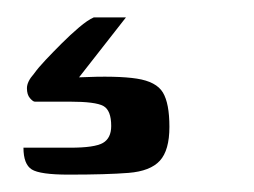

<svg xmlns="http://www.w3.org/2000/svg" viewBox="-20 -21 292 221"><path d="M59 180Q26 180 16.5 174Q7 168 7 149Q10 149 23.5 149Q37 149 61 149Q89 149 98.5 143.5Q108 138 108 124Q108 106 99 101Q90 96 60 96H20Q18 96 14.5 92Q11 88 11 80.5Q11 73 19 64Q24 57 32.5 48Q41 39 51 29Q61 19 71 10.5Q81 2 88 -1H125L71 68Q115 66 137.5 69.5Q160 73 167.5 85.5Q175 98 175 125Q175 152 164 164Q153 176 128 178Q103 180 59 180Z"/></svg>

Font: Genos SemiBold
Style: Regular
Weight: 600
Designer: Robert E. Leuschke
Foundry: Robert E. Leuschke
Version: Version 1.010